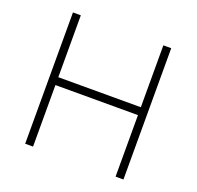

<svg xmlns="http://www.w3.org/2000/svg" viewBox="-123 -831 985 962"><g transform="rotate(20 369.5 -350.0)"><path d="M107 0V-700H149V-370H589V-700H631V0H589V-328H149V0Z"/></g></svg>

Font: Readex Pro Light
Style: Regular
Weight: 300
Designer: Bonnie Shaver-Troup, Thomas Jockin
Foundry: Lexend
Version: Version 1.200; ttfautohint (v1.8.3)